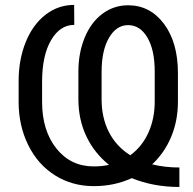

<svg xmlns="http://www.w3.org/2000/svg" viewBox="-20 -741 781 775"><path d="M704.1 13.7Q599.1 13.7 511.7 -22Q442.4 10.3 358.4 10.3Q271.5 10.3 202.1 -33.2Q132.8 -76.7 94 -155.3Q55.2 -233.9 55.2 -329.6V-413.6Q55.2 -500 83.7 -570.8Q112.3 -641.6 163.6 -681.4Q214.8 -721.2 279.3 -721.2L279.8 -640.6Q222.2 -640.6 186 -578.6Q149.9 -516.6 149.9 -410.6V-329.6Q149.9 -214.4 207.5 -141.8Q265.1 -69.3 358.4 -69.3Q392.6 -69.3 419.9 -75.7Q360.8 -123 328.6 -190.7Q296.4 -258.3 296.4 -341.3V-452.1Q296.4 -527.3 321.8 -589.1Q347.2 -650.9 393.3 -685.3Q439.5 -719.7 497.1 -719.7Q585.9 -719.7 642.1 -644.5Q698.2 -569.3 698.2 -445.8V-331.1Q698.2 -253.9 671.1 -189Q644 -124 594.2 -77.6Q645 -64.9 704.1 -64.9ZM390.1 -340.3Q390.1 -266.1 419.4 -208.3Q448.7 -150.4 505.9 -114.3Q553.7 -149.4 579.1 -205.8Q604.5 -262.2 604.5 -331.1V-452.6Q604.5 -539.1 575 -589.4Q545.4 -639.6 497.1 -639.6Q449.7 -639.6 419.9 -588.4Q390.1 -537.1 390.1 -450.2Z"/></svg>

Font: Roboto
Style: Regular
Weight: 400
Designer: Google
Version: Version 2.001047; 2015